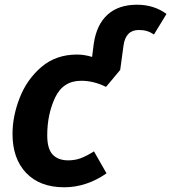

<svg xmlns="http://www.w3.org/2000/svg" viewBox="-20 -777 725 813"><path d="M685 -718 632 -631Q617 -641 602 -645.5Q587 -650 568 -650Q512 -650 503 -584L489 -481L429 -409Q377 -435 324 -435Q247 -435 213.5 -364Q180 -293 180 -204Q180 -147 203 -122.5Q226 -98 269 -98Q297 -98 321.5 -107Q346 -116 378 -136L431 -43Q346 16 252 16Q149 16 91 -44.5Q33 -105 33 -210Q33 -285 63.5 -363Q94 -441 155.5 -493.5Q217 -546 306 -546Q337 -546 370 -536L377 -592Q389 -673 435.5 -715Q482 -757 560 -757Q632 -757 685 -718Z"/></svg>

Font: Fira Sans SemiBold
Style: Italic
Weight: 600
Italic angle: -8°
Designer: bBox Type GmbH & Carrois Corporate GbR & Edenspiekermann AG
Foundry: bBox Type GmbH & Carrois Corporate GbR & Edenspiekermann AG
Version: Version 4.301